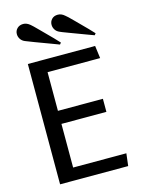

<svg xmlns="http://www.w3.org/2000/svg" viewBox="-139 -1042 839 1122"><g transform="rotate(-15 280.0 -480.5)"><path d="M64 0ZM493 0H81V-728H488L498 -652H180V-418H452V-339H180V-75H502ZM365 -944Q374 -938 410 -901.5Q446 -865 478 -833L510 -799L502 -789L456 -806Q411 -823 362.5 -841Q314 -859 309 -862Q292 -869 283 -883Q274 -897 274 -913Q274 -933 287.5 -947Q301 -961 324 -961Q346 -961 365 -944ZM156 -944Q164 -938 200 -901.5Q236 -865 268 -833L300 -799L292 -789L247 -806Q201 -823 153 -841Q105 -859 99 -862Q82 -869 73 -883Q64 -897 64 -913Q64 -933 78 -947Q92 -961 115 -961Q136 -961 156 -944Z"/></g></svg>

Font: Myanmar Chatu
Style: Regular
Weight: 400
Designer: Danh Hong
Foundry: Google Inc.
Version: Version 2.00 November 20, 2015